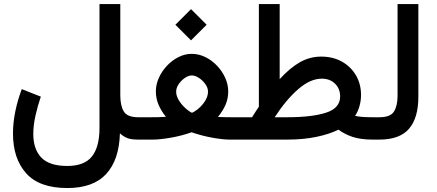

<svg xmlns="http://www.w3.org/2000/svg" viewBox="-20 -698 2183 960"><path d="M316.4 242.2Q176.8 242.2 110.8 168.5Q44.9 94.7 44.9 -30.3Q44.9 -84 56.6 -141.4Q68.4 -198.7 88.9 -252.4L184.1 -214.8Q168.9 -170.4 157.7 -121.3Q146.5 -72.3 146.5 -28.3Q146.5 48.3 186.8 90.1Q227.1 131.8 316.4 131.8Q401.9 131.8 439.7 84.2Q477.5 36.6 477.5 -58.6V-677.7H581.5V-221.2Q581.5 -169.4 599.1 -140.6Q616.7 -111.8 670.4 -111.8H685.1V0H671.4Q635.7 0 617.2 -7.3Q598.6 -14.6 579.6 -31.2Q575.7 101.6 511 171.9Q446.3 242.2 316.4 242.2Z M935.1 -652.3 1013.2 -574.2 935.1 -496.1 856.9 -574.2ZM1121.1 -240.7Q1121.1 -205.1 1107.9 -174.6Q1094.7 -144 1069.8 -113.3Q1090.3 -112.3 1106.4 -112.1Q1122.6 -111.8 1135.3 -111.8H1182.6V0H1127.9Q1094.2 0 1041.5 -9.5Q988.8 -19 938 -36.6Q887.2 -18.6 833 -9.3Q778.8 0 742.7 0H665.5V-111.8H735.8Q752.4 -111.8 769 -112.1Q785.6 -112.3 809.6 -113.8Q785.2 -144.5 772.2 -175.5Q759.3 -206.5 759.3 -241.7Q759.3 -275.4 774.2 -308.6Q789.1 -341.8 814.5 -368.9Q839.8 -396 872.1 -412.4Q904.3 -428.7 938.5 -428.7Q974.1 -428.7 1006.8 -412.6Q1039.6 -396.5 1065.4 -369.1Q1091.3 -341.8 1106.2 -308.6Q1121.1 -275.4 1121.1 -240.7ZM939 -320.8Q922.4 -320.8 904.3 -308.3Q886.2 -295.9 873.5 -277.3Q860.8 -258.8 860.8 -239.7Q860.8 -219.2 873.3 -198.2Q885.7 -177.2 903.8 -160.2Q921.9 -143.1 939.9 -133.8Q970.2 -147.9 995.1 -178.5Q1020 -209 1020 -240.7Q1020 -258.8 1006.8 -277.3Q993.7 -295.9 974.9 -308.3Q956.1 -320.8 939 -320.8Z M1586.4 -415Q1644.5 -415 1689.5 -389.9Q1734.4 -364.7 1759.8 -321.3Q1785.2 -277.8 1785.2 -222.7Q1785.2 -195.8 1777.6 -168Q1770 -140.1 1755.4 -118.7Q1768.1 -115.7 1787.8 -113.8Q1807.6 -111.8 1842.8 -111.8H1857.4V0H1843.3Q1782.7 0 1741.9 -13.9Q1701.2 -27.8 1672.4 -49.8Q1627.4 -27.3 1562.3 -13.7Q1497.1 0 1416 0H1163.1V-111.8H1240.2Q1248.5 -125.5 1257.3 -138.7Q1266.1 -151.9 1274.4 -164.6V-677.7H1378.4V-302.2Q1427.7 -356.9 1478 -386Q1528.3 -415 1586.4 -415ZM1588.9 -304.7Q1531.7 -304.7 1470.9 -252Q1410.2 -199.2 1353.5 -111.8H1417.5Q1539.1 -111.8 1609.9 -134.5Q1680.7 -157.2 1680.7 -215.8Q1680.7 -254.9 1655 -279.8Q1629.4 -304.7 1588.9 -304.7Z M1837.9 -111.8H1877Q1932.6 -111.8 1950.2 -140.9Q1967.8 -169.9 1967.8 -219.2V-677.7H2071.8V-214.4Q2071.8 -108.4 2025.1 -54.2Q1978.5 0 1876.5 0H1837.9Z"/></svg>

Font: Vazirmatn FD NL Medium
Style: Regular
Weight: 500
Designer: Saber Rastikerdar
Foundry: Saber Rastikerdar
Version: Version 33.003